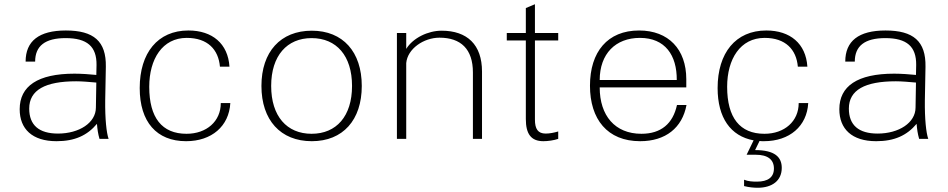

<svg xmlns="http://www.w3.org/2000/svg" viewBox="-20 -656 4479 907"><path d="M433 -148C433 -76 354 -25 254 -25C164 -25 118 -65 118 -143C118 -231 194 -272 340 -272C367 -272 401 -269 435 -266ZM73 -140C73 -47 132 11 247 11C333 11 392 -16 438 -71C440 -46 443 -24 450 0H493C483 -29 476 -93 477 -182L480 -341C482 -461 423 -512 291 -512C164 -512 101 -462 101 -365H146C146 -439 193 -476 290 -476C392 -476 437 -436 436 -349L435 -302C407 -305 364 -308 332 -308C158 -308 73 -249 73 -140Z M640 -240C640 -80 720 11 859 11C980 11 1062 -60 1068 -169H1023C1023 -83 956 -24 861 -24C745 -24 685 -100 685 -246C685 -377 747 -477 862 -477C961 -477 1012 -422 1019 -341H1064C1057 -450 983 -512 870 -512C725 -512 640 -406 640 -240Z M1215 -250C1215 -89 1305 11 1453 11C1600 11 1689 -89 1689 -250C1689 -411 1600 -511 1453 -511C1305 -511 1215 -411 1215 -250ZM1261 -250C1261 -393 1336 -476 1452 -476C1570 -476 1643 -392 1643 -250C1643 -107 1569 -24 1452 -24C1335 -24 1261 -107 1261 -250Z M1899 -358C1905 -426 1982 -478 2056 -478C2157 -478 2214 -424 2214 -314V0H2257V-318C2257 -445 2187 -511 2066 -511C2002 -511 1931 -477 1899 -425V-500H1855V0H1899Z M2464 -465V-94C2464 -24 2488 11 2547 11C2568 11 2597 7 2617 0V-35C2597 -29 2576 -25 2558 -25C2521 -25 2507 -47 2507 -91V-465H2617V-500H2507V-636L2464 -618V-500H2374V-465Z M2767 -251C2767 -93 2849 11 3004 11C3124 11 3203 -52 3223 -160H3178C3159 -72 3103 -24 3010 -24C2885 -24 2813 -110 2813 -243H3222V-282C3222 -423 3138 -512 2999 -512C2850 -512 2767 -411 2767 -251ZM2813 -278C2813 -402 2888 -477 3003 -477C3122 -477 3178 -395 3177 -278Z M3673 137C3673 86 3640 53 3547 53L3568 10C3575 11 3582 11 3589 11C3710 11 3792 -60 3798 -169H3753C3753 -83 3686 -24 3591 -24C3475 -24 3415 -100 3415 -246C3415 -377 3477 -477 3592 -477C3691 -477 3742 -422 3749 -341H3794C3787 -450 3713 -512 3600 -512C3455 -512 3370 -406 3370 -240C3370 -100 3431 -13 3540 7L3507 75H3550C3607 75 3636 98 3636 140C3636 182 3607 202 3556 202C3535 202 3514 201 3495 193V223C3518 229 3542 231 3559 231C3627 231 3673 198 3673 137Z M4305 -148C4305 -76 4226 -25 4126 -25C4036 -25 3990 -65 3990 -143C3990 -231 4066 -272 4212 -272C4239 -272 4273 -269 4307 -266ZM3945 -140C3945 -47 4004 11 4119 11C4205 11 4264 -16 4310 -71C4312 -46 4315 -24 4322 0H4365C4355 -29 4348 -93 4349 -182L4352 -341C4354 -461 4295 -512 4163 -512C4036 -512 3973 -462 3973 -365H4018C4018 -439 4065 -476 4162 -476C4264 -476 4309 -436 4308 -349L4307 -302C4279 -305 4236 -308 4204 -308C4030 -308 3945 -249 3945 -140Z"/></svg>

Font: Perun ExtraLight
Style: Regular
Weight: 200
Foundry: Copyright (c) Stefan Peev, Context Ltd, 2016
Version: Version 1.089